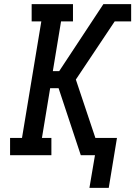

<svg xmlns="http://www.w3.org/2000/svg" viewBox="-20 -755 658 934"><path d="M415 159 442 0H373L265 -326H224L184 -84H230V0H29V-84H87L181 -651H134V-735H335V-651H277L237 -409H268L483 -735H574L567 -695L574 -735H618V-651H538L349 -368L444 -84H549L509 159Z"/></svg>

Font: Iosevka Slab MdExObl
Style: Regular
Weight: 500
Width: 7
Italic angle: -9°
Monospace: yes
Designer: Belleve Invis
Foundry: Belleve Invis
Version: Version 11.1.1; ttfautohint (v1.8.3)